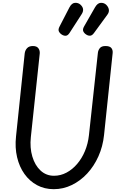

<svg xmlns="http://www.w3.org/2000/svg" viewBox="-20 -1330 899 1360"><path d="M361 10Q295 10 242.2 -18.5Q189.5 -47 153.2 -97.8Q117 -148.5 101 -216.5Q85 -284.5 93.5 -363.5L155 -951.5Q157.5 -973 171.5 -988.5Q185.5 -1004 213 -1004Q240.5 -1004 252 -988Q263.5 -972 261.5 -950.5L198.5 -359Q190.5 -283.5 209 -221.2Q227.5 -159 267.2 -122Q307 -85 362.5 -85Q409 -85 451 -107.2Q493 -129.5 526.5 -168.8Q560 -208 581.8 -260.2Q603.5 -312.5 610 -372.5L673.5 -957Q676 -976 688 -990Q700 -1004 727 -1004Q757 -1004 768.5 -990.2Q780 -976.5 778 -954.5L717 -373.5Q708.5 -292.5 677.2 -222.8Q646 -153 597.8 -101Q549.5 -49 488.8 -19.5Q428 10 361 10ZM592 -1084.5Q577 -1093.5 570.2 -1107.5Q563.5 -1121.5 575.5 -1142.5L653 -1278Q670.5 -1308.5 693.2 -1309.8Q716 -1311 731.5 -1297Q748 -1281 751 -1262.5Q754 -1244 741 -1226.5L646 -1096.5Q633 -1078.5 619.2 -1077.2Q605.5 -1076 592 -1084.5ZM418.5 -1084.5Q404 -1093.5 397.2 -1107.2Q390.5 -1121 402 -1142.5L472 -1278Q488.5 -1309 511.8 -1310Q535 -1311 550.5 -1296.5Q567 -1281 568.5 -1264Q570 -1247 558 -1229L472.5 -1096.5Q460 -1077.5 446 -1076.8Q432 -1076 418.5 -1084.5Z"/></svg>

Font: Edu SA Hand Medium
Style: Regular
Weight: 500
Designer: Tina and Corey Anderson, Eben Sorkin, Mirko Velimirovic
Foundry: Google for Education
Version: Version 2.000